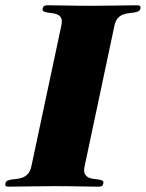

<svg xmlns="http://www.w3.org/2000/svg" viewBox="-73 -700 549 722"><path d="M157.7 -604Q161.6 -621.6 157.5 -630.9Q153.3 -640.1 144.8 -644.5Q136.2 -648.9 125.7 -650.1Q115.2 -651.4 106 -652.8Q96.7 -654.3 91.1 -657.2Q85.4 -660.2 87.4 -668Q88.9 -674.8 93 -677.5Q97.2 -680.2 105.5 -680.2Q134.8 -680.2 176.8 -679.2Q218.8 -678.2 273.4 -678.2Q328.1 -678.2 370.8 -679.2Q413.6 -680.2 442.9 -680.2Q458 -680.2 455.1 -668Q453.6 -660.2 446.5 -657.2Q439.5 -654.3 429.9 -652.8Q420.4 -651.4 409.4 -650.1Q398.4 -648.9 387.9 -644.5Q377.4 -640.1 369.4 -630.9Q361.3 -621.6 357.4 -604L245.1 -74.2Q241.2 -56.6 245.6 -47.4Q250 -38.1 258.3 -33.4Q266.6 -28.8 277.1 -27.6Q287.6 -26.4 296.9 -25.1Q306.2 -23.9 311.8 -20.8Q317.4 -17.6 315.4 -9.8Q314 -2.9 310.1 -0.5Q306.2 2 297.9 2Q268.6 2 226.6 1Q184.6 0 129.9 0Q74.7 0 32 1Q-10.7 2 -40 2Q-48.3 2 -51.3 -0.5Q-54.2 -2.9 -52.7 -9.8Q-51.3 -18.1 -44.2 -21Q-37.1 -23.9 -27.6 -25.1Q-18.1 -26.4 -7.1 -27.6Q3.9 -28.8 14.4 -33.4Q24.9 -38.1 33 -47.4Q41 -56.6 44.9 -74.2Z"/></svg>

Font: XB Zar
Style: Bold Italic
Weight: 700
Italic angle: -12°
Designer: Behnam
Foundry: Irmug
Version: Version 8.005 2009